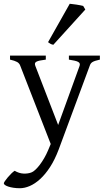

<svg xmlns="http://www.w3.org/2000/svg" viewBox="-43 -747 556 1011"><path d="M482.9 -433.1Q468.3 -429.7 459 -426.8Q449.7 -423.8 443.8 -420.2Q438 -416.5 434.8 -411.9Q431.6 -407.2 429.2 -399.9L266.1 40Q245.6 94.2 220.5 132.8Q195.3 171.4 168.2 196Q141.1 220.7 113.8 232.4Q86.4 244.1 62 244.1Q43.5 244.1 27.8 241.7Q12.2 239.3 1 235.6Q-10.3 231.9 -16.6 227.3Q-22.9 222.7 -22.9 218.3Q-22.9 215.3 -17.1 206.5Q-11.2 197.8 -2.4 187.3Q6.3 176.8 16.4 167Q26.4 157.2 34.2 152.3Q57.6 166 80.8 167Q104 168 122.1 161.1Q130.9 158.2 142.6 147.5Q154.3 136.7 166.3 121.1Q178.2 105.5 189.7 85.7Q201.2 65.9 210 44.9L224.1 11.2L64 -399.9Q59.6 -413.6 46.9 -420.7Q34.2 -427.7 9.8 -433.1V-454.1H198.2V-433.1Q179.2 -430.7 167.2 -428.2Q155.3 -425.8 148.7 -422.1Q142.1 -418.5 141.1 -413.1Q140.1 -407.7 143.1 -399.9L263.2 -88.9L376 -399.9Q378.4 -407.2 376.7 -412.4Q375 -417.5 368.4 -421.1Q361.8 -424.8 349.9 -427.5Q337.9 -430.2 319.8 -433.1V-454.1H482.9ZM237.8 -511.2Q229 -512.7 222.2 -516.6Q215.3 -520.5 210 -524.9L324.2 -727.1Q330.1 -726.6 339.6 -725.3Q349.1 -724.1 359.6 -722.7Q370.1 -721.2 379.9 -719.2Q389.6 -717.3 395 -715.8L406.2 -696.8Z"/></svg>

Font: Gentium Plus Phon
Style: Regular
Weight: 400
Designer: J. Victor Gaultney, Annie Olsen, Iska Routamaa, Becca Hirsbrunner
Foundry: SIL International
Version: Version 5.000